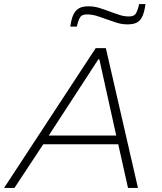

<svg xmlns="http://www.w3.org/2000/svg" viewBox="-34 -925 796 945"><path d="M-14 0 437 -688H487L645 0H596L548 -215H179L37 0ZM206 -258H538L455 -633H450ZM312 -794Q317 -831 327 -852.5Q337 -874 354.5 -884Q372 -894 401 -894Q429 -894 456.5 -885.5Q484 -877 512 -866Q533 -859 554.5 -851.5Q576 -844 601 -844Q625 -844 634 -857.5Q643 -871 651 -905H682Q677 -868 667.5 -846Q658 -824 640.5 -814.5Q623 -805 594 -805Q565 -805 537.5 -814Q510 -823 482 -833Q461 -841 439.5 -847.5Q418 -854 393 -854Q370 -854 361 -841Q352 -828 344 -794Z"/></svg>

Font: Saira SemiExpanded ExtraLight
Style: Italic
Weight: 250
Width: 6
Italic angle: -12°
Designer: Hector Gatti with collaboration of the Omnibus-Type team
Foundry: Omnibus-Type
Version: Version 1.101